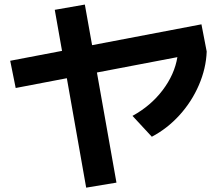

<svg xmlns="http://www.w3.org/2000/svg" viewBox="-20 -782 978 854"><path d="M25.4 -511.7 255.9 -555.7 223.6 -738.3 357.4 -761.7 389.6 -581.1 876 -673.8 899.4 -552.7Q896.5 -477.5 864.7 -403.8Q833 -330.1 778.6 -270Q724.1 -210 655.3 -173.8L569.3 -266.6Q650.4 -311 703.4 -380.9Q756.3 -450.7 769 -527.8L411.1 -459.5L498 30.3L363.3 52.7L277.3 -434.1L49.8 -390.6Z"/></svg>

Font: Pretendard JP
Style: Bold
Weight: 700
Designer: Base glyphs from Inter by Rasmus Andersson; Hangeul glyphs from Noto Sans CJK(Source Han Sans) by Jang Soo-young and Kan
Foundry: Kil Hyung-jin
Version: Version 1.309